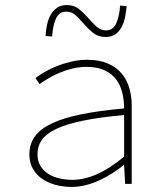

<svg xmlns="http://www.w3.org/2000/svg" viewBox="-20 -726 640 758"><path d="M264 12Q232 12 202 4.5Q172 -3 148.5 -18.5Q125 -34 110.5 -58.5Q96 -83 96 -117Q96 -157 117.5 -187Q139 -217 184 -238.5Q229 -260 300 -274.5Q371 -289 470 -298Q470 -329 463 -359Q456 -389 439.5 -411.5Q423 -434 394 -448Q365 -462 322 -462Q293 -462 266 -455.5Q239 -449 214.5 -438.5Q190 -428 170 -416Q150 -404 136 -394L120 -418Q133 -428 154 -440.5Q175 -453 202 -464Q229 -475 260.5 -482.5Q292 -490 324 -490Q372 -490 405.5 -475.5Q439 -461 460 -436Q481 -411 490.5 -378.5Q500 -346 500 -310V0H474L470 -74H468Q447 -57 422.5 -41.5Q398 -26 372 -14Q346 -2 318.5 5Q291 12 264 12ZM266 -16Q361 -16 470 -108V-272Q373 -263 307.5 -249.5Q242 -236 202 -217Q162 -198 145 -173.5Q128 -149 128 -118Q128 -90 140 -70.5Q152 -51 171.5 -39Q191 -27 215.5 -21.5Q240 -16 266 -16ZM397 -580Q368 -580 348.5 -595.5Q329 -611 312.5 -630Q296 -649 280 -664.5Q264 -680 242 -680Q213 -680 200.5 -651.5Q188 -623 186 -582L160 -584Q161 -605 165.5 -627Q170 -649 179.5 -666.5Q189 -684 204.5 -695Q220 -706 244 -706Q272 -706 291.5 -690.5Q311 -675 327.5 -656Q344 -637 360.5 -621.5Q377 -606 399 -606Q427 -606 439.5 -635.5Q452 -665 454 -704L480 -702Q478 -681 474 -659.5Q470 -638 460.5 -620Q451 -602 436 -591Q421 -580 397 -580Z"/></svg>

Font: Source Code Pro ExtraLight
Style: Regular
Weight: 200
Monospace: yes
Designer: Paul D. Hunt, Teo Tuominen
Foundry: Adobe Systems Incorporated
Version: Version 2.030;PS 1.000;hotconv 16.6.51;makeotf.lib2.5.65220